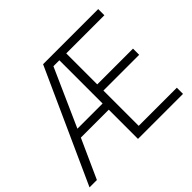

<svg xmlns="http://www.w3.org/2000/svg" viewBox="-161 -929 1143 1143"><g transform="rotate(-45 410.5 -357.0)"><path d="M786 0H407V-246H172L61 0H-1L322 -714H786V-662H465V-401H766V-349H465V-52H786ZM195 -298H407V-662H357Z"/></g></svg>

Font: Noto Sans Arabic Light
Style: Regular
Weight: 300
Designer: Monotype Design Team, Nadine Chahine, Nizar Qandah and Khaled Hosny
Foundry: Monotype Imaging Inc.
Version: Version 2.012; ttfautohint (v1.8.4.7-5d5b)